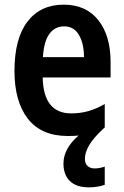

<svg xmlns="http://www.w3.org/2000/svg" viewBox="-20 -573 533 823"><path d="M344 107Q344 128 355.5 138.5Q367 149 385 149Q397 149 409.5 146.5Q422 144 429 141V219Q399 230 361 230Q307 230 279.5 203Q252 176 252 128Q252 95 269 64.5Q286 34 317 8Q296 10 271 10Q157 10 99.5 -64Q42 -138 42 -269Q42 -407 97.5 -480Q153 -553 253 -553Q349 -553 401.5 -486.5Q454 -420 454 -308V-241H163Q166 -87 285 -87Q324 -87 358 -96.5Q392 -106 429 -127V-27Q380 18 362 49.5Q344 81 344 107ZM255 -460Q215 -460 191.5 -427.5Q168 -395 164 -328H340Q340 -386 318.5 -423Q297 -460 255 -460Z"/></svg>

Font: Noto Sans Bengali Condensed SemiBold
Style: Regular
Weight: 600
Width: 3
Designer: Joana Ranito - Universal Thirst; Jelle Bosma - Monotype Design Team
Foundry: Universal Thirst ehf.
Version: Version 3.000; ttfautohint (v1.8.4.7-5d5b)